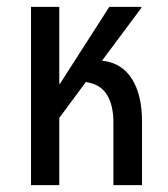

<svg xmlns="http://www.w3.org/2000/svg" viewBox="-20 -537 488 557"><path d="M70 0V-517H152V-294H154L297 -517H390V-514L276 -361Q333 -355 362.5 -308.5Q392 -262 392 -184V0H309V-182Q309 -232 290 -262.5Q271 -293 229 -299L152 -195V0Z"/></svg>

Font: Noto Sans Thai UI ExtCond
Style: Regular
Weight: 400
Width: 2
Designer: Monotype Design Team
Foundry: Monotype Imaging Inc.
Version: Version 2.000